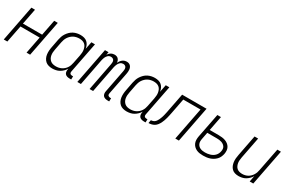

<svg xmlns="http://www.w3.org/2000/svg" viewBox="92 -1495 3666 2459"><g transform="rotate(30 1925.0 -265.0)"><path d="M17 0 120 -530H173L128 -299H412L457 -530H510L407 0H354L403 -251H119L70 0Z M738 12Q710 12 683.5 4.5Q657 -3 638 -20Q619 -37 607.5 -61Q596 -85 592.5 -112Q589 -139 591 -167.5Q593 -196 599 -225L622 -345Q627 -370 635.5 -395Q644 -420 659.5 -443.5Q675 -467 695 -486.5Q715 -506 739.5 -518.5Q764 -531 790 -536.5Q816 -542 842 -542Q870 -542 896 -535Q922 -528 941 -511Q960 -494 971 -470Q982 -446 985 -420L1007 -530H1060L972 -79Q970 -70 971 -61.5Q972 -53 977 -47Q982 -41 990 -38Q998 -35 1007 -35H1022L1021 12H997Q978 12 960.5 7Q943 2 931.5 -10.5Q920 -23 917.5 -41.5Q915 -60 919 -79L921 -90Q907 -66 886.5 -46Q866 -26 842 -12.5Q818 1 791 6.5Q764 12 738 12ZM766 -35Q786 -35 806 -39Q826 -43 845.5 -52.5Q865 -62 882 -77Q899 -92 911 -110.5Q923 -129 929.5 -148.5Q936 -168 940 -188L964 -308Q968 -331 970 -353.5Q972 -376 968.5 -397Q965 -418 956.5 -437.5Q948 -457 932 -470.5Q916 -484 895 -489.5Q874 -495 851 -495Q831 -495 809.5 -490.5Q788 -486 768.5 -476Q749 -466 732 -450Q715 -434 703 -415.5Q691 -397 684 -376.5Q677 -356 673 -336L650 -216Q645 -193 644 -171Q643 -149 646.5 -128Q650 -107 660 -89Q670 -71 686 -58Q702 -45 723 -40Q744 -35 766 -35Z M1559 12Q1541 12 1523.5 7Q1506 2 1494.5 -10.5Q1483 -23 1480 -41.5Q1477 -60 1481 -79L1546 -415Q1549 -429 1549 -443.5Q1549 -458 1543.5 -470Q1538 -482 1526 -488.5Q1514 -495 1499 -495Q1488 -495 1476.5 -491Q1465 -487 1455.5 -478.5Q1446 -470 1439.5 -460Q1433 -450 1428 -439Q1423 -428 1420 -417Q1417 -406 1414 -394L1338 0H1286L1366 -415Q1369 -429 1369 -443.5Q1369 -458 1363.5 -470Q1358 -482 1345.5 -488.5Q1333 -495 1319 -495Q1307 -495 1295.5 -491Q1284 -487 1275 -478.5Q1266 -470 1259 -460Q1252 -450 1247.5 -439Q1243 -428 1240 -417Q1237 -406 1234 -394L1158 0H1105L1208 -530H1261L1252 -487Q1260 -499 1270 -509.5Q1280 -520 1292.5 -527.5Q1305 -535 1318.5 -538.5Q1332 -542 1345 -542Q1361 -542 1375.5 -537Q1390 -532 1400 -521Q1410 -510 1415.5 -496Q1421 -482 1421 -466Q1429 -482 1439.5 -496Q1450 -510 1463.5 -521Q1477 -532 1493.5 -537Q1510 -542 1526 -542Q1542 -542 1556 -537Q1570 -532 1580 -521.5Q1590 -511 1595.5 -497Q1601 -483 1602.5 -467.5Q1604 -452 1602.5 -436.5Q1601 -421 1598 -405L1534 -79Q1532 -70 1533 -61.5Q1534 -53 1539.5 -47Q1545 -41 1553 -38Q1561 -35 1569 -35H1584L1583 12Z M1838 12Q1810 12 1783.5 4.5Q1757 -3 1738 -20Q1719 -37 1707.5 -61Q1696 -85 1692.5 -112Q1689 -139 1691 -167.5Q1693 -196 1699 -225L1722 -345Q1727 -370 1735.5 -395Q1744 -420 1759.5 -443.5Q1775 -467 1795 -486.5Q1815 -506 1839.5 -518.5Q1864 -531 1890 -536.5Q1916 -542 1942 -542Q1970 -542 1996 -535Q2022 -528 2041 -511Q2060 -494 2071 -470Q2082 -446 2085 -420L2107 -530H2160L2072 -79Q2070 -70 2071 -61.5Q2072 -53 2077 -47Q2082 -41 2090 -38Q2098 -35 2107 -35H2122L2121 12H2097Q2078 12 2060.5 7Q2043 2 2031.5 -10.5Q2020 -23 2017.5 -41.5Q2015 -60 2019 -79L2021 -90Q2007 -66 1986.5 -46Q1966 -26 1942 -12.5Q1918 1 1891 6.5Q1864 12 1838 12ZM1866 -35Q1886 -35 1906 -39Q1926 -43 1945.5 -52.5Q1965 -62 1982 -77Q1999 -92 2011 -110.5Q2023 -129 2029.5 -148.5Q2036 -168 2040 -188L2064 -308Q2068 -331 2070 -353.5Q2072 -376 2068.5 -397Q2065 -418 2056.5 -437.5Q2048 -457 2032 -470.5Q2016 -484 1995 -489.5Q1974 -495 1951 -495Q1931 -495 1909.5 -490.5Q1888 -486 1868.5 -476Q1849 -466 1832 -450Q1815 -434 1803 -415.5Q1791 -397 1784 -376.5Q1777 -356 1773 -336L1750 -216Q1745 -193 1744 -171Q1743 -149 1746.5 -128Q1750 -107 1760 -89Q1770 -71 1786 -58Q1802 -45 1823 -40Q1844 -35 1866 -35Z M2157 0 2166 -47Q2179 -47 2193 -51Q2207 -55 2218.5 -64Q2230 -73 2238.5 -85.5Q2247 -98 2253 -110.5Q2259 -123 2264 -136Q2269 -149 2273.5 -162.5Q2278 -176 2281 -189Q2284 -202 2287 -215.5Q2290 -229 2293 -242.5Q2296 -256 2298 -269L2349 -530H2710L2607 0H2554L2648 -483H2393L2350 -261Q2345 -239 2341 -218Q2337 -197 2331 -176Q2325 -155 2318 -134Q2311 -113 2300.5 -92.5Q2290 -72 2275.5 -53Q2261 -34 2241.5 -22Q2222 -10 2200 -5Q2178 0 2157 0Z M2970 12Q2944 12 2919 8.5Q2894 5 2871.5 -5.5Q2849 -16 2832 -33Q2815 -50 2805.5 -72.5Q2796 -95 2795.5 -120.5Q2795 -146 2800 -173L2870 -530H2923L2881 -315H3013Q3039 -315 3064.5 -312Q3090 -309 3113.5 -300.5Q3137 -292 3156 -277Q3175 -262 3186.5 -241.5Q3198 -221 3200 -195.5Q3202 -170 3197 -143Q3192 -120 3181.5 -96.5Q3171 -73 3153 -54.5Q3135 -36 3113 -22.5Q3091 -9 3067 -1.5Q3043 6 3018.5 9Q2994 12 2970 12ZM2971 -35Q2989 -35 3007.5 -37.5Q3026 -40 3044.5 -45.5Q3063 -51 3080 -60.5Q3097 -70 3111 -84.5Q3125 -99 3133.5 -116.5Q3142 -134 3145 -152Q3149 -170 3147.5 -188Q3146 -206 3136.5 -220Q3127 -234 3113.5 -243.5Q3100 -253 3083.5 -258.5Q3067 -264 3049.5 -266Q3032 -268 3014 -268H2872L2852 -164Q2848 -145 2848.5 -127Q2849 -109 2855.5 -93.5Q2862 -78 2874 -66Q2886 -54 2902 -47Q2918 -40 2935.5 -37.5Q2953 -35 2971 -35Z M3494 12Q3465 12 3439.5 4.5Q3414 -3 3395.5 -21Q3377 -39 3367 -63Q3357 -87 3353.5 -114Q3350 -141 3352.5 -169Q3355 -197 3361 -225L3420 -530H3473L3412 -216Q3408 -194 3406 -172Q3404 -150 3407.5 -129.5Q3411 -109 3419.5 -90.5Q3428 -72 3443 -59Q3458 -46 3478.5 -40.5Q3499 -35 3521 -35Q3541 -35 3561 -39.5Q3581 -44 3599.5 -53.5Q3618 -63 3634 -78.5Q3650 -94 3661.5 -112Q3673 -130 3680 -149.5Q3687 -169 3690 -188L3757 -530H3810L3707 0H3654L3671 -89Q3658 -66 3638 -46Q3618 -26 3594.5 -12.5Q3571 1 3544.5 6.5Q3518 12 3494 12Z"/></g></svg>

Font: Lode Dark
Style: Italic
Weight: 400
Italic angle: -11°
Monospace: yes
Designer: Belleve Invis
Foundry: Belleve Invis
Version: Version 29.2.0; ttfautohint (v1.8.3)